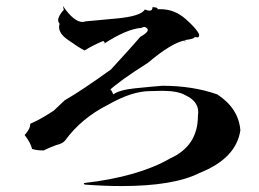

<svg xmlns="http://www.w3.org/2000/svg" viewBox="-20 -678 873 647"><path d="M389 -51Q332 -51 265 -56L262 -61Q446 -82 553 -144Q647 -186 647 -288L648 -300Q648 -337 605 -357Q579 -372 526 -372L486 -371Q425 -371 346 -326Q254 -280 199 -204Q191 -194 169 -189Q145 -180 127 -171Q104 -171 88 -176Q84 -196 63 -223Q82 -243 82 -261Q112 -273 161 -305L198 -340Q254 -372 354 -444Q432 -529 453 -554Q478 -568 478 -577Q478 -580 476 -582Q471 -587 466 -587Q461 -587 457 -584Q407 -581 328 -529Q333 -530 333 -533Q333 -536 328 -540Q294 -526 265 -508Q248 -516 210 -543Q179 -564 179 -587Q179 -592 181 -598Q176 -603 176 -610Q176 -624 195 -645L192 -658Q229 -604 258 -604Q263 -604 268 -606Q286 -608 370.5 -615.5Q455 -623 468 -646Q478 -642 484 -642Q494 -642 494 -654Q511 -653 511 -649L510 -647H521Q568 -647 605.5 -614Q643 -581 651 -562V-559Q651 -552 645 -552Q641 -552 636 -554V-553Q636 -547 603 -543V-534L605 -542Q561 -536 478 -466Q383 -406 347 -372Q350 -376 352 -376Q354 -376 357 -370Q360 -364 362 -360Q382 -375 435.5 -380.5Q489 -386 527 -389Q629 -389 712 -360Q784 -313 790 -239Q776 -144 652 -95Q565 -51 389 -51Z"/></svg>

Font: Xiangcui Kesong Xiangcui Kesong
Style: Regular
Weight: 400
Version: Version 1.501;March 28, 2024;FontCreator 14.0.0.2814 64-bit